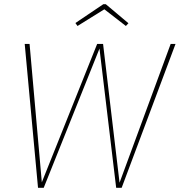

<svg xmlns="http://www.w3.org/2000/svg" viewBox="-20 -889 851 909"><path d="M811 -681 556 0H530L451 -659L187 0H160L97 -681H120L178 -26L440 -681H468L546 -24L788 -681ZM347 -766 337 -780 469 -869H481L588 -779L576 -766L474 -845Z"/></svg>

Font: Fira Sans Thin
Style: Italic
Weight: 250
Italic angle: -8°
Designer: Carrois Corporate & Edenspiekermann AG
Foundry: Carrois Corporate GbR & Edenspiekermann AG
Version: Version 4.203